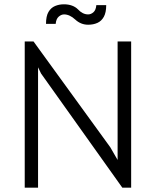

<svg xmlns="http://www.w3.org/2000/svg" viewBox="-20 -873 725 893"><path d="M157 0V-560L171 -531L549 0H590V-680H527V-129L493 -188L136 -680H95V0ZM428 -849Q426 -826 414.5 -816Q403 -806 390 -806Q377 -806 365 -812Q353 -818 342 -830Q331 -841 314.5 -847Q298 -853 277 -853Q255 -853 236 -845Q217 -837 205.5 -817.5Q194 -798 194 -762H239Q241 -785 253 -795.5Q265 -806 278 -806Q291 -806 304 -800Q317 -794 330 -782Q343 -770 358 -764Q373 -758 390 -758Q414 -758 433 -766.5Q452 -775 463 -795Q474 -815 474 -849Z"/></svg>

Font: Catamaran Thin Light
Style: Regular
Weight: 300
Version: Version 2.000